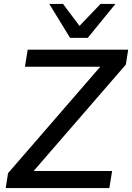

<svg xmlns="http://www.w3.org/2000/svg" viewBox="-20 -958 673 978"><path d="M9 0 21 -76 521 -653 523 -618H107L121 -705H633L621 -629L121 -52L119 -87H551L537 0ZM337 -765 231 -938H301L385 -826L492 -938H568L427 -765Z"/></svg>

Font: Nunito Sans 12pt SemiBold
Style: Italic
Weight: 600
Italic angle: -9°
Designer: Vernon Adams
Foundry: Vernon Adams
Version: Version 3.101;gftools[0.9.27]